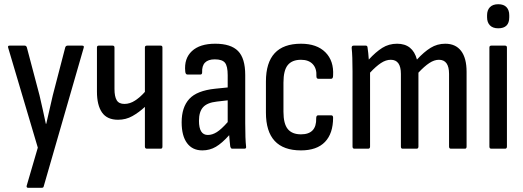

<svg xmlns="http://www.w3.org/2000/svg" viewBox="-20 -704 2474 909"><path d="M112 185Q108 185 106.5 181.5Q105 178 107 173L159 -5L19 -477Q15 -488 25 -488H97Q104 -488 107 -480L167 -253Q175 -220 182.5 -185Q190 -150 197 -118H199Q206 -150 214.5 -185.5Q223 -221 230 -253L289 -480Q292 -488 300 -488H369Q380 -488 376 -477L187 178Q186 185 178 185Z M676 0Q666 0 666 -10V-198Q638 -172 607 -154.5Q576 -137 539 -137Q487 -137 463 -171.5Q439 -206 439 -270V-479Q439 -488 447 -488H513Q522 -488 522 -479V-283Q522 -247 532.5 -229.5Q543 -212 569 -212Q595 -212 619.5 -228Q644 -244 666 -269V-479Q666 -488 675 -488H741Q749 -488 749 -479V-10Q749 0 741 0Z M938 8Q891 8 865.5 -26.5Q840 -61 840 -125Q840 -196 876 -235.5Q912 -275 999 -284L1058 -290V-348Q1058 -391 1045 -407Q1032 -423 997 -423Q934 -423 937 -361Q937 -351 928 -351H868Q858 -351 857 -366Q851 -427 888.5 -462Q926 -497 999 -497Q1073 -497 1107 -462.5Q1141 -428 1141 -349V-121Q1141 -82 1142 -55Q1143 -28 1145 -11Q1147 0 1137 0H1079Q1073 0 1070 -11Q1069 -20 1067.5 -34.5Q1066 -49 1065 -64Q1031 -26 1002 -9Q973 8 938 8ZM922 -132Q922 -65 964 -65Q985 -65 1006.5 -78.5Q1028 -92 1058 -126V-229L1006 -223Q961 -218 941.5 -196.5Q922 -175 922 -132Z M1405 8Q1239 8 1239 -171V-318Q1239 -497 1405 -497Q1480 -497 1520.5 -456.5Q1561 -416 1557 -347Q1557 -331 1548 -331H1487Q1478 -331 1478 -343Q1480 -380 1460.5 -400.5Q1441 -421 1405 -421Q1363 -421 1342.5 -396Q1322 -371 1322 -313V-175Q1322 -118 1342.5 -93Q1363 -68 1405 -68Q1479 -68 1477 -144Q1477 -158 1486 -158H1548Q1557 -158 1557 -147Q1557 -72 1518.5 -32Q1480 8 1405 8Z M1658 0Q1649 0 1649 -10V-366Q1649 -402 1648 -430Q1647 -458 1645 -476Q1644 -488 1654 -488H1712Q1719 -488 1720 -480Q1722 -466 1723.5 -452Q1725 -438 1726 -422Q1759 -458 1790 -477.5Q1821 -497 1860 -497Q1934 -497 1954 -422Q1987 -458 2018.5 -477.5Q2050 -497 2088 -497Q2137 -497 2163 -463Q2189 -429 2189 -364V-10Q2189 0 2181 0H2115Q2106 0 2106 -10V-354Q2106 -421 2058 -421Q2036 -421 2012.5 -405.5Q1989 -390 1961 -360V-10Q1961 0 1952 0H1886Q1878 0 1878 -10V-354Q1878 -421 1830 -421Q1807 -421 1783.5 -405.5Q1760 -390 1732 -360V-10Q1732 0 1723 0Z M2306 0Q2297 0 2297 -10V-479Q2297 -488 2306 -488H2371Q2380 -488 2380 -479V-10Q2380 0 2371 0ZM2339 -570Q2313 -570 2299.5 -584Q2286 -598 2286 -622V-632Q2286 -656 2299.5 -670Q2313 -684 2339 -684Q2365 -684 2378 -670Q2391 -656 2391 -632V-622Q2391 -570 2339 -570Z"/></svg>

Font: Sofia Sans Condensed Medium
Style: Regular
Weight: 500
Designer: Botio Nikoltchev, Ani Petrova
Foundry: lettersoup
Version: Version 4.101; ttfautohint (v1.8.4.7-5d5b)